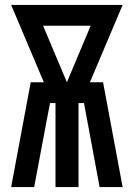

<svg xmlns="http://www.w3.org/2000/svg" viewBox="-20 -755 540 775"><path d="M25 0H118L167 -261L182 -339H204V0H297V-339H319L382 0H475L396 -423H343L475 -735H25L157 -423H104ZM250 -423 154 -651H346Z"/></svg>

Font: Iosevka SS08 Medium
Style: Regular
Weight: 500
Monospace: yes
Designer: Belleve Invis
Foundry: Belleve Invis
Version: Version 3.4.3; ttfautohint (v1.8.3)